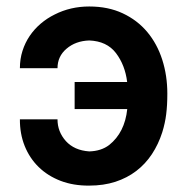

<svg xmlns="http://www.w3.org/2000/svg" viewBox="-20 -574 589 604"><path d="M260.7 9.9Q210.9 10.3 170.6 -5.1Q130.3 -20.6 101.7 -48.5Q73.2 -76.3 57.7 -114.7Q42.3 -153.1 42.6 -198.5H160.9Q160.9 -159.8 187.1 -130.3Q213.8 -100.9 260.7 -97.7Q298.3 -98.7 323.5 -117.9Q372.5 -157 380.3 -230.8H214.8V-316.1H380Q373.6 -369 344.8 -407Q316.1 -444.6 260.7 -446.7Q218 -445.3 189.3 -420.8Q160.9 -396.7 160.9 -359.4H42.6Q42.6 -388.5 50.8 -414.1Q58.9 -439.6 73.5 -461.1Q88.1 -482.6 108.1 -499.6Q128.2 -516.7 152 -528.4Q201.7 -553.6 260.7 -553.6Q320.3 -553.6 366.1 -532.1Q411.9 -510.7 443.2 -473.4Q474.4 -436.1 490.4 -386.2Q506.4 -336.3 506.4 -279.5Q506.4 -261 505.5 -244.9Q504.6 -228.7 502.8 -214.5Q501.1 -200.6 498 -186.6Q495 -172.6 490.4 -157.7Q478.3 -120 457.9 -89.1Q437.5 -58.2 408.7 -36.2Q380 -14.2 342.9 -2.1Q305.8 9.9 260.7 9.9Z"/></svg>

Font: Linik Sans SemiBold
Style: Regular
Weight: 600
Designer: Fonts by Rasmus Andersson / Changes by Cristiano Sobral with parts from Marc Monis
Foundry: rsms
Version: Version 3.020; ttfautohint (v1.6)